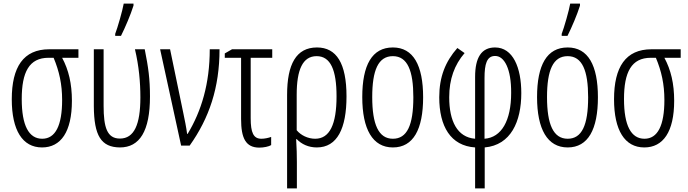

<svg xmlns="http://www.w3.org/2000/svg" viewBox="-20 -804 3797 1060"><path d="M377 -248C377 -342 359 -418 323 -485H413V-532H252C109 -532 45 -434 45 -256C45 -85 104 10 212 10C316 10 377 -76 377 -248ZM100 -257C100 -406 141 -485 248 -485H276C307 -411 323 -339 323 -252C323 -111 286 -38 213 -38C139 -38 100 -111 100 -257Z M616 -606H648C672 -654 701 -722 717 -773V-784H663C657 -748 629 -650 616 -617ZM642 10C751 10 808 -80 808 -271C808 -369 799 -432 779 -532H725C747 -439 755 -351 755 -266C755 -117 721 -39 642 -39C571 -39 552 -101 552 -220V-532H498V-218C499 -55 538 9 642 10Z M864 -532 980 0H1027C1135 -152 1192 -320 1192 -532H1138C1138 -342 1092 -191 1016 -65H1013C1009 -98 999 -147 992 -180L919 -532Z M1483 -532H1261L1221 -509V-485H1311V-147C1311 -42 1336 11 1412 11C1436 11 1465 5 1477 -3V-48C1460 -42 1440 -38 1423 -38C1379 -38 1364 -72 1364 -152V-485H1483Z M1893 -272C1893 -454 1838 -542 1730 -542C1615 -542 1565 -449 1565 -280V236H1619V90C1619 54 1618 13 1615 -36H1618C1645 -8 1683 10 1729 10C1842 10 1893 -95 1893 -272ZM1728 -494C1805 -494 1838 -418 1838 -272C1838 -117 1800 -38 1720 -38C1680 -38 1641 -57 1618 -85V-281C1618 -419 1651 -494 1728 -494Z M2316 -267C2316 -443 2262 -542 2149 -542C2034 -542 1980 -445 1980 -268C1980 -91 2037 10 2149 10C2262 10 2316 -90 2316 -267ZM2035 -268C2035 -416 2068 -494 2149 -494C2230 -494 2262 -413 2262 -267C2262 -112 2227 -38 2149 -38C2070 -38 2035 -117 2035 -268Z M2505 -539C2439 -464 2405 -380 2405 -267C2405 -106 2468 1 2603 10V236H2656V10C2800 -3 2858 -132 2858 -290C2858 -431 2812 -542 2713 -542C2638 -542 2603 -486 2603 -380V-38C2504 -46 2460 -136 2460 -267C2460 -367 2489 -446 2545 -511ZM2713 -495C2764 -496 2803 -424 2802 -291C2802 -138 2749 -45 2655 -38V-374C2655 -449 2667 -495 2713 -495Z M3081 -606H3113C3137 -654 3166 -722 3182 -773V-784H3128C3122 -748 3094 -650 3081 -617ZM3281 -267C3281 -443 3227 -542 3114 -542C2999 -542 2945 -445 2945 -268C2945 -91 3002 10 3114 10C3227 10 3281 -90 3281 -267ZM3000 -268C3000 -416 3033 -494 3114 -494C3195 -494 3227 -413 3227 -267C3227 -112 3192 -38 3114 -38C3035 -38 3000 -117 3000 -268Z M3702 -248C3702 -342 3684 -418 3648 -485H3738V-532H3577C3434 -532 3370 -434 3370 -256C3370 -85 3429 10 3537 10C3641 10 3702 -76 3702 -248ZM3425 -257C3425 -406 3466 -485 3573 -485H3601C3632 -411 3648 -339 3648 -252C3648 -111 3611 -38 3538 -38C3464 -38 3425 -111 3425 -257Z"/></svg>

Font: Noto Sans UI Condensed Light
Style: Regular
Weight: 300
Width: 3
Designer: Monotype Design Team
Foundry: Monotype Imaging Inc.
Version: Version 1.901